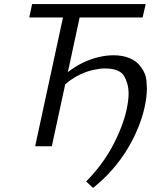

<svg xmlns="http://www.w3.org/2000/svg" viewBox="-20 -720 797 945"><path d="M372 -634 314 -365Q314 -365 314 -365Q350 -393 388.5 -411.5Q427 -430 465.5 -439Q504 -448 539 -448Q585 -448 620 -433Q655 -418 676.5 -386.5Q698 -355 700.5 -325.5Q703 -296 703 -285Q703 -243 691 -189Q681 -144 660.5 -93Q640 -42 609.5 9.5Q579 61 536 111Q493 161 438 205L404 173Q444 133 477 88.5Q510 44 534.5 -2Q559 -48 576.5 -93.5Q594 -139 603 -180Q613 -226 613 -262Q613 -306 591.5 -344.5Q570 -383 496 -383Q471 -383 439.5 -376Q408 -369 377 -354.5Q346 -340 318 -319Q309 -312 301 -305L235 0H153L290 -634H124L138 -700H697L682 -634Z"/></svg>

Font: Isabella Sans
Style: Italic
Weight: 400
Italic angle: -12°
Designer: Christian Thalmann (Catharsis Fonts), Cristiano Sobral
Foundry: The Isabella Sans Project Authors
Version: Version 2.026; ttfautohint (v1.8.4.7-5d5b-dirty)